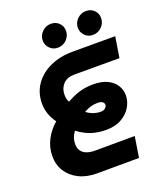

<svg xmlns="http://www.w3.org/2000/svg" viewBox="-160 -994 922 1095"><g transform="rotate(-20 301.0 -446.0)"><path d="M237 0Q174 0 127.5 -23.5Q81 -47 56 -87Q31 -127 31 -179Q31 -232 55.5 -278.5Q80 -325 120 -359Q100 -385 89 -416.5Q78 -448 78 -480Q78 -547 113 -596.5Q148 -646 208 -673Q268 -700 342 -700H602L582 -574H307Q264 -574 240 -548.5Q216 -523 216 -485Q216 -474 218 -461.5Q220 -449 227 -439Q267 -462 305 -473.5Q343 -485 389 -485Q442 -485 476.5 -467.5Q511 -450 527.5 -422.5Q544 -395 544 -363Q544 -327 524 -293Q504 -259 465.5 -237Q427 -215 371 -215Q339 -215 309 -221.5Q279 -228 252 -241Q225 -254 202 -272Q190 -256 183.5 -238.5Q177 -221 177 -198Q177 -176 187 -160Q197 -144 218 -135Q239 -126 272 -126L512 -127L492 -1ZM376 -323Q396 -323 406 -332.5Q416 -342 416 -352Q416 -362 406.5 -369.5Q397 -377 377 -377Q356 -377 337 -372Q318 -367 293 -353Q316 -336 337 -329.5Q358 -323 376 -323ZM486 -750Q457 -750 437.5 -770Q418 -790 418 -817Q418 -848 440.5 -870Q463 -892 494 -892Q523 -892 542.5 -873Q562 -854 562 -825Q562 -795 540 -772.5Q518 -750 486 -750ZM273 -750Q244 -750 224.5 -770Q205 -790 205 -817Q205 -848 227.5 -870Q250 -892 281 -892Q310 -892 329.5 -873Q349 -854 349 -825Q349 -795 327 -772.5Q305 -750 273 -750Z"/></g></svg>

Font: MuseoModerno Thin SemiBold
Style: Italic
Weight: 600
Italic angle: -9°
Version: Version 1.003